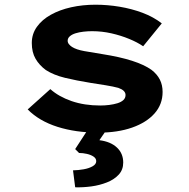

<svg xmlns="http://www.w3.org/2000/svg" viewBox="-20 -562 813 828"><path d="M405.2 10Q306.8 10 227.9 -15Q149 -40 99.4 -90.1L197 -177.7Q233.2 -145.3 288.5 -126.1Q343.9 -107 412.2 -107Q431.6 -107 451 -109.4Q470.4 -111.9 486.5 -116.8Q502.6 -121.8 512 -130.5Q521.4 -139.2 521.4 -152.3Q521.4 -172.3 490.2 -183.1Q468.6 -189 436.5 -194.2Q404.4 -199.5 371.8 -204.4Q308.9 -214.6 260.2 -226.4Q211.5 -238.2 177.8 -259.9Q149.6 -280.6 133.4 -308.5Q117.1 -336.4 117.1 -376.5Q117.1 -415.6 139.2 -446.4Q161.3 -477.3 199.3 -498.4Q237.4 -519.6 286.9 -530.7Q336.4 -541.7 391.7 -541.7Q443.6 -541.7 495.8 -533Q548 -524.3 595 -506.7Q641.9 -489 677.7 -461.2L597.4 -362.5Q572.6 -379.6 537 -394.2Q501.4 -408.9 460.6 -418.2Q419.8 -427.5 377.2 -427.5Q357.8 -427.5 339.5 -425.3Q321.3 -423.2 306 -418.5Q290.6 -413.8 281.2 -405.6Q271.8 -397.4 271.8 -386.3Q271.8 -378.3 277.3 -371.5Q282.8 -364.6 290.8 -359.5Q309.3 -347.8 343.8 -341.6Q378.2 -335.5 420.9 -328.7Q496.7 -316.8 549.4 -299.9Q602.2 -282.9 633.3 -260.8Q657.6 -242 669.4 -218.7Q681.2 -195.3 681.2 -165.5Q681.2 -112 646.5 -72.8Q611.8 -33.6 549.7 -11.8Q487.6 10 405.2 10ZM304.2 245.7 294.9 172.6Q317.6 172.2 340.6 168.1Q363.6 164.1 379.3 155.1Q395 146.2 395 133.1Q395 121 383.2 113.2Q371.5 105.4 354.5 101.6Q337.5 97.7 320.9 97.7L304.2 80.9L372.5 -24H454.4L408.6 42.6Q457 48.7 484.2 74.2Q511.4 99.7 511.4 139Q511.4 170 492 191.1Q472.6 212.2 441.2 224.6Q409.8 237 374 241.9Q338.1 246.7 304.2 245.7Z"/></svg>

Font: Lexend Tera
Style: Regular
Weight: 400
Designer: Bonnie Shaver-Troup, Thomas Jockin
Foundry: Lexend
Version: Version 1.007